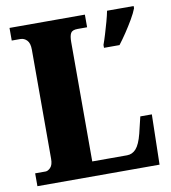

<svg xmlns="http://www.w3.org/2000/svg" viewBox="-81 -784 759 853"><g transform="rotate(-10 299.0 -357.0)"><path d="M19 0V-58H66Q77 -58 88.5 -70Q100 -82 100 -109V-602Q100 -631 87.5 -644Q75 -657 58 -657H19V-714H359V-657H316Q292 -657 285 -644.5Q278 -632 278 -605V-66H435Q459 -66 476 -85Q493 -104 505 -151L523 -226H575L570 0ZM417 -567Q424 -586 432 -612.5Q440 -639 447.5 -666Q455 -693 459 -714H579V-704Q571 -683 555.5 -656.5Q540 -630 522 -603Q504 -576 487 -554H417Z"/></g></svg>

Font: Noto Serif Hebrew Condensed Black
Style: Regular
Weight: 900
Width: 3
Designer: Monotype Design Team
Foundry: Monotype Imaging Inc.
Version: Version 2.004; ttfautohint (v1.8.4.7-5d5b)